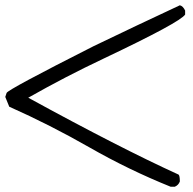

<svg xmlns="http://www.w3.org/2000/svg" viewBox="-22 -723 730 727"><path d="M640 -16H624Q465 -80 316.5 -165Q168 -250 13 -319L-2 -356L3 -371Q6 -383 332 -548Q496 -627 659 -703Q671 -700 679 -683V-668Q661 -639 370 -501Q224 -432 85 -353Q432 -163 654 -62Q659 -58 659 -36Q654 -22 640 -16Z"/></svg>

Font: Yozai
Style: Regular
Weight: 400
Designer: LXGW / Y.OzVox
Foundry: LXGW / Y.OzVox
Version: Version 0.861;October 22, 2024